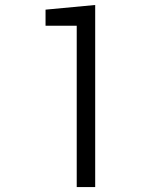

<svg xmlns="http://www.w3.org/2000/svg" viewBox="-20 -762 653 782"><path d="M292.5 -657.2H165.5V-722.7L367.7 -741.7V0H292.5Z"/></svg>

Font: Glacial Indifference
Style: Regular
Weight: 400
Designer: Alfredo Marco Pradil
Foundry: Alfredo Marco Pradil
Version: Version 1.312